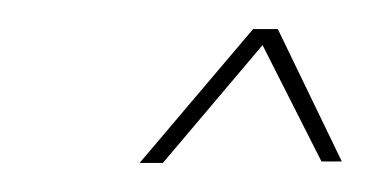

<svg xmlns="http://www.w3.org/2000/svg" viewBox="-20 -743 255 132"><path d="M76 -631 154 -723H171L215 -632H201L160.5 -712L92 -631Z"/></svg>

Font: Anybody UltraCondensed Thin
Style: Italic
Weight: 100
Width: 1
Italic angle: -10°
Designer: Tyler Finck
Foundry: Etcetera Type Company
Version: Version 1.010; ttfautohint (v1.8.3) -l 8 -r 50 -G 200 -x 14 